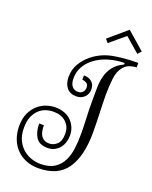

<svg xmlns="http://www.w3.org/2000/svg" viewBox="-182 -1095 959 1211"><g transform="rotate(20 297.5 -489.0)"><path d="M514.2 -790Q461.9 -790 407 -773.9Q352.1 -757.8 310.1 -723.1Q280.8 -699.2 262.5 -665.5Q244.1 -631.8 244.1 -587.9Q244.1 -554.2 259 -536.1Q273.9 -518.1 297.9 -518.1Q317.9 -518.1 329.8 -530Q341.8 -542 341.8 -561Q341.8 -583 327.9 -591.1Q314 -599.1 299.8 -599.1V-628.9Q332 -628.9 353 -611.6Q374 -594.2 374 -561Q374 -528.8 352.5 -508.3Q331.1 -487.8 298.8 -487.8Q256.8 -487.8 234.4 -514.9Q211.9 -542 211.9 -586.9Q211.9 -637.2 235.4 -676.5Q258.8 -715.8 294.9 -745.1Q354 -792 428 -805.9Q502 -819.8 595.2 -819.8V-790Q580.1 -790 554.9 -783Q529.8 -775.9 511.2 -754.9Q483.9 -724.1 477.5 -672.1Q471.2 -620.1 471.2 -557.1Q471.2 -526.9 472.2 -499.5Q473.1 -472.2 474.1 -442.6Q475.1 -413.1 476.1 -381.1Q477.1 -349.1 477.1 -310.1Q477.1 -151.9 418.5 -65.9Q359.9 20 228 20Q182.1 20 144.5 4.4Q106.9 -11.2 80.6 -38.6Q54.2 -65.9 39.6 -104.5Q24.9 -143.1 24.9 -189.9Q24.9 -241.2 42 -277.1Q59.1 -313 85 -335.4Q110.8 -357.9 141.4 -367.9Q171.9 -377.9 200.2 -377.9Q234.9 -377.9 262.5 -367.4Q290 -356.9 308.6 -337.9Q327.1 -318.8 337.2 -293.9Q347.2 -269 347.2 -241.2Q347.2 -221.2 341.1 -199.7Q335 -178.2 322 -160.6Q309.1 -143.1 288.6 -131.6Q268.1 -120.1 240.2 -120.1Q183.1 -120.1 160.6 -156.5Q138.2 -192.9 138.2 -247.1H169.9Q169.9 -228 172.9 -210.4Q175.8 -192.9 183.8 -179.4Q191.9 -166 205.6 -158Q219.2 -149.9 240.2 -149.9Q269 -149.9 292 -171.4Q314.9 -192.9 314.9 -241.2Q314.9 -291 282.5 -319.6Q250 -348.1 200.2 -348.1Q172.9 -348.1 147.5 -339.6Q122.1 -331.1 102.1 -312Q82 -293 69.6 -262.9Q57.1 -232.9 57.1 -189.9Q57.1 -139.2 74.5 -104.5Q91.8 -69.8 118.4 -48.8Q145 -27.8 175 -18.8Q205.1 -9.8 230 -9.8Q289.1 -9.8 324.5 -32.5Q359.9 -55.2 378.4 -92Q397 -128.9 403.1 -176Q409.2 -223.1 409.2 -272Q409.2 -325.2 406.5 -378.7Q403.8 -432.1 403.8 -495.1Q403.8 -540 404.3 -582.5Q404.8 -625 414.3 -661.6Q423.8 -698.2 447 -728.5Q470.2 -758.8 514.2 -779.8ZM590.8 -895 569.8 -871.1 471.7 -956.1 370.6 -871.1 351.1 -894 472.7 -998Z"/></g></svg>

Font: Sevillana
Style: Regular
Weight: 400
Designer: Olga Umpeleva
Foundry: Brownfox
Version: Version 1.001